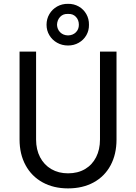

<svg xmlns="http://www.w3.org/2000/svg" viewBox="-20 -994 724 1021"><path d="M84 -252V-719.7H171.9V-252Q171.9 -198.7 193.1 -158Q214.4 -117.2 252.9 -94.7Q291.5 -72.3 341.8 -72.3Q393.6 -72.3 431.9 -94.7Q470.2 -117.2 491 -158Q511.7 -198.7 511.7 -252V-719.7H599.6V-252Q599.6 -173.8 568.1 -115Q536.6 -56.2 478.3 -24.2Q419.9 7.8 341.8 7.8Q264.6 7.8 206.3 -24.4Q147.9 -56.6 116 -115.5Q84 -174.3 84 -252ZM227.5 -862.3Q227.5 -893.6 242.7 -919.2Q257.8 -944.8 283.9 -959.5Q310.1 -974.1 341.8 -973.6Q373 -974.1 398.7 -959.5Q424.3 -944.8 439 -919.2Q453.6 -893.6 453.1 -862.3Q453.6 -831.5 439 -806.4Q424.3 -781.2 398.7 -766.6Q373 -752 341.8 -752Q310.1 -752 283.9 -766.6Q257.8 -781.2 242.7 -806.4Q227.5 -831.5 227.5 -862.3ZM399.4 -862.3Q399.4 -888.2 383.3 -904.8Q367.2 -921.4 341.8 -919.9Q316.4 -921.4 300.3 -904.8Q284.2 -888.2 283.2 -862.3Q284.2 -837.9 300.3 -822Q316.4 -806.2 341.8 -805.7Q367.2 -806.2 383.3 -822Q399.4 -837.9 399.4 -862.3Z"/></svg>

Font: Reddit Sans Fudge
Style: Regular
Weight: 400
Designer: Stephen Hutchings
Foundry: Reddit
Version: Version 1.011